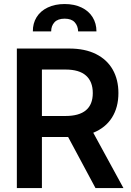

<svg xmlns="http://www.w3.org/2000/svg" viewBox="-20 -953 664 973"><path d="M65.4 -707H331.1Q410.6 -707 466.6 -679Q522.5 -650.9 551.3 -600.1Q580.1 -549.3 580.1 -481.4Q580.1 -409.2 547.6 -357.4Q515.1 -305.7 452.6 -280.3L605.5 0H463.9L325.2 -258.8H192.4V0H65.4ZM311.5 -365.2Q450.2 -365.2 450.2 -481.4Q450.2 -539.1 416 -569.8Q381.8 -600.6 311.5 -600.6H192.4V-365.2ZM307.6 -932.6Q356.4 -932.6 393.1 -915Q429.7 -897.5 449.2 -866Q468.8 -834.5 468.8 -793.9H376Q375 -822.3 358.4 -840.3Q341.8 -858.4 307.6 -858.4Q272.9 -858.4 256.1 -840.1Q239.3 -821.8 239.3 -793.9H146.5Q146 -834.5 165.5 -866Q185.1 -897.5 221.9 -915Q258.8 -932.6 307.6 -932.6Z"/></svg>

Font: Pretendard Std SemiBold
Style: Regular
Weight: 600
Designer: Base glyphs from Inter by Rasmus Andersson; Hangeul glyphs from Noto Sans CJK(Source Han Sans) by Jang Soo-young and Kan
Foundry: Kil Hyung-jin
Version: Version 1.309